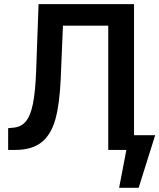

<svg xmlns="http://www.w3.org/2000/svg" viewBox="-20 -727 772 931"><path d="M19.5 -105.5 39.1 -107.4Q80.1 -109.4 103.8 -136.5Q127.4 -163.6 139.4 -222.2Q151.4 -280.8 155.3 -383.8L167 -707H629.9V-71.3H732.4L652.3 183.6H557.6L592.8 0H504.9V-602.5H285.2L274.4 -343.8Q269 -221.7 248.3 -147.7Q227.5 -73.7 181.2 -36.9Q134.8 0 53.7 0H19.5Z"/></svg>

Font: Pretendard JP SemiBold
Style: Regular
Weight: 600
Designer: Base glyphs from Inter by Rasmus Andersson; Hangeul glyphs from Noto Sans CJK(Source Han Sans) by Jang Soo-young and Kan
Foundry: Kil Hyung-jin
Version: Version 1.309